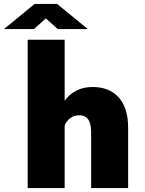

<svg xmlns="http://www.w3.org/2000/svg" viewBox="-62 -951 732 971"><path d="M78 0V-750H265V0ZM399 0V-276Q399 -309 392.5 -329.2Q386 -349.5 372.5 -358.8Q359 -368 338 -368Q321.5 -368 308.2 -362.2Q295 -356.5 285 -346.8Q275 -337 269 -325.2Q263 -313.5 261 -302L227 -323Q227 -355 237.8 -388Q248.5 -421 270.8 -449Q293 -477 327 -494Q361 -511 407.5 -511Q446 -511 478.5 -499Q511 -487 535 -462Q559 -437 572.5 -398Q586 -359 586 -305V0ZM-42 -804 113 -931H227L382 -804H230L170 -858L110 -804Z"/></svg>

Font: Trispace Thin ExtraBold
Style: Regular
Weight: 800
Version: Version 1.210